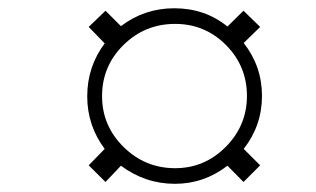

<svg xmlns="http://www.w3.org/2000/svg" viewBox="-20 -557 761 462"><path d="M400.9 -114.7Q329.6 -114.7 271 -158.2L233.9 -119.1L193.4 -159.2L231.9 -198.7Q189.9 -254.9 189.9 -325.2Q189.9 -396.5 231.9 -452.6L193.4 -492.2L233.9 -531.2L271 -494.1Q327.6 -537.1 399.4 -537.1Q473.1 -537.1 527.3 -493.2L565.9 -531.2L606 -492.2L566.4 -453.6Q610.4 -397.5 610.4 -326.2Q610.4 -254.9 566.4 -198.7L606 -159.2L565.9 -119.1L527.3 -158.2Q470.7 -114.7 400.9 -114.7ZM401.4 -152.3Q472.2 -152.3 523.2 -203.6Q574.2 -254.9 574.2 -326.2Q574.2 -397.9 523.7 -448.7Q473.1 -499.5 401.4 -499.5Q328.6 -499.5 277.1 -448.7Q225.6 -397.9 225.6 -325.7Q225.6 -254.4 277.3 -203.4Q329.1 -152.3 401.4 -152.3Z"/></svg>

Font: Elstob ExtraLight
Style: Italic
Weight: 200
Italic angle: -20°
Designer: Peter S. Baker
Version: Version 1.015